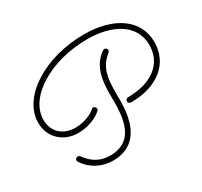

<svg xmlns="http://www.w3.org/2000/svg" viewBox="-156 -949 1246 1184"><g transform="rotate(-30 467.0 -356.5)"><path d="M919 -482C919 -643 774 -739 567 -739C284 -739 49 -589 49 -407C49 -297 134 -229 232 -229C340 -229 400 -286 402 -288C406 -292 408 -296 408 -301C408 -311 399 -320 390 -320C385 -320 380 -318 377 -314C375 -312 324 -266 232 -266C156 -266 86 -313 86 -407C86 -567 305 -703 568 -703C752 -703 883 -623 883 -482C883 -344 771 -267 607 -267C597 -267 589 -258 589 -249C589 -236 599 -230 609 -230C793 -230 919 -325 919 -482ZM629 -598C627 -598 622 -597 620 -595C530 -534 520 -431 520 -343C520 -322 520 -302 520 -281C520 -132 486 -10 333 -10C266 -10 213 -40 172 -97C168 -103 162 -106 156 -106C145 -106 137 -97 137 -88C137 -85 139 -81 140 -79C181 -13 254 26 333 26C505 26 556 -113 556 -274C556 -294 556 -315 556 -335C556 -430 566 -507 639 -563C644 -568 648 -573 648 -580C648 -591 639 -598 629 -598Z"/></g></svg>

Font: Sacramento
Style: Regular
Weight: 400
Designer: Astigmatic (AOETI)
Foundry: Astigmatic (AOETI)
Version: Version 1.000